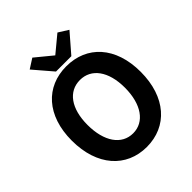

<svg xmlns="http://www.w3.org/2000/svg" viewBox="-232 -987 1141 1141"><g transform="rotate(-45 338.0 -416.5)"><path d="M338 12C510 12 628 -118 628 -330C628 -541 510 -666 338 -666C167 -666 49 -541 49 -330C49 -118 167 12 338 12ZM181 -330C181 -468 242 -551 338 -551C433 -551 495 -468 495 -330C495 -191 433 -103 338 -103C242 -103 181 -191 181 -330ZM171 -806 273 -687H402L505 -806L443 -845L338 -758L232 -845Z"/></g></svg>

Font: Source Sans Pro SemBd
Style: Regular
Weight: 700
Designer: Paul D. Hunt
Foundry: Adobe Systems Incorporated
Version: Version 2.020;PS 2.0;hotconv 1.0.86;makeotf.lib2.5.63406